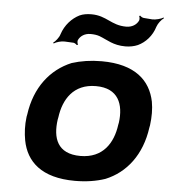

<svg xmlns="http://www.w3.org/2000/svg" viewBox="-54 -808 761 866"><g transform="rotate(5 326.5 -374.5)"><path d="M77 -269 75 -259C70 -220 72 -185 78 -152C96 -58 165 10 317 10C367 10 413 3 454 -11C547 -49 614 -134 631 -259L633 -269C638 -308 638 -343 632 -376C613 -470 543 -538 391 -538C341 -538 297 -531 256 -518C162 -479 94 -394 77 -269ZM492 -269 490 -259C479 -176 434 -104 332 -104C227 -104 204 -175 216 -259L218 -269C229 -351 273 -424 375 -424C477 -424 503 -352 492 -269ZM326 -745C307 -745 288 -742 273 -735C239 -718 209 -686 195 -643C191 -628 175 -609 165 -602L168 -599C178 -606 202 -613 217 -612L257 -610C263 -609 270 -604 272 -601L278 -603C275 -607 273 -617 275 -623C284 -643 304 -656 330 -656C346 -656 360 -654 371 -650C408 -636 435 -614 491 -614C511 -614 531 -618 547 -625C581 -641 610 -672 623 -715C628 -730 643 -749 653 -755L652 -759C642 -752 616 -745 601 -746L563 -749C557 -749 548 -755 546 -758L541 -756C544 -752 545 -742 543 -736C534 -716 513 -703 487 -703C418 -703 396 -745 326 -745Z"/></g></svg>

Font: Asimov
Style: EdgeWideIt
Weight: 500
Designer: Google
Version: Version 2.000980: 2014